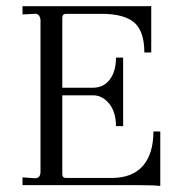

<svg xmlns="http://www.w3.org/2000/svg" viewBox="-20 -618 599 641"><path d="M55.2 -25.9 97.2 -22.9Q115.2 -22.9 115.2 -44.9V-550.8Q115.2 -558.1 109.9 -566.9Q103.5 -573.2 95.2 -571.8L55.2 -569.8V-597.2H467.8Q482.9 -597.2 484.9 -598.1V-442.9H461.9Q461.9 -512.2 429.2 -542Q395 -571.8 319.8 -571.8H200.2Q188 -571.8 188 -558.1V-325.2H291Q325.2 -325.2 346.2 -352.1Q367.2 -378.9 367.2 -425.8H391.1V-196.8H367.2Q367.2 -243.2 345.2 -271Q322.3 -299.8 291 -299.8H188V-37.1Q188 -23.9 200.2 -23.9H353Q421.4 -23.9 457 -64Q492.2 -105 492.2 -179.2H515.1V2.9Q492.2 0 431.2 0H55.2Z"/></svg>

Font: Unna Light
Style: Regular
Weight: 300
Designer: Jorge de Buen Unna
Foundry: Omnibus-Type
Version: Version 2.007;PS 002.007;hotconv 1.0.88;makeotf.lib2.5.64775